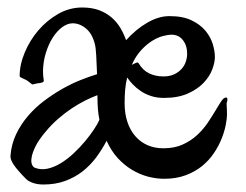

<svg xmlns="http://www.w3.org/2000/svg" viewBox="-20 -452 654 510"><path d="M582 -174.8Q582 -171.9 582.5 -165Q583 -158.2 583 -148.9Q583 -137.2 579.6 -119.9Q576.2 -102.5 568.6 -83.5Q561 -64.5 548.3 -45.4Q535.6 -26.4 517.1 -11.2Q498.5 3.9 473.4 13.4Q448.2 22.9 416 22.9Q395 22.9 372.8 17.1Q350.6 11.2 330.1 -1.2Q309.6 -13.7 292.2 -32.7Q274.9 -51.8 263.2 -78.1Q251 -54.7 235.1 -33.4Q219.2 -12.2 198.7 3.7Q178.2 19.5 152.6 28.8Q127 38.1 95.2 38.1Q80.1 38.1 68.6 34.2Q57.1 30.3 50.8 24.9Q26.9 1 16.8 -13.9Q6.8 -28.8 7.8 -38.1Q10.3 -69.3 22.9 -95.7Q35.6 -122.1 54.7 -144.3Q73.7 -166.5 97.4 -184.3Q121.1 -202.1 145.8 -216.1Q170.4 -230 194.3 -239.5Q218.3 -249 237.8 -254.9Q236.8 -282.7 235.6 -304.4Q234.4 -326.2 231.9 -335Q225.1 -362.3 208.5 -376.2Q191.9 -390.1 172.9 -390.1Q159.2 -390.1 145.3 -379.9Q131.3 -369.6 120.1 -352.1Q108.9 -334.5 101.8 -311.5Q94.7 -288.6 94.2 -263.2Q94.2 -256.8 94.7 -251Q95.2 -245.1 96.2 -238.8Q96.7 -235.4 94 -233.9Q91.3 -232.4 87.4 -231.7Q83.5 -231 79.1 -230.5Q74.7 -230 71.8 -229Q69.3 -228 67.9 -227.8Q66.4 -227.5 64.9 -228.3Q63.5 -229 61.3 -231Q59.1 -232.9 55.2 -235.8Q51.3 -238.8 47.1 -240.7Q43 -242.7 39.8 -244.1Q36.6 -245.6 34.4 -246.8Q32.2 -248 32.2 -250Q32.2 -280.3 45.7 -312.5Q59.1 -344.7 81.8 -371.3Q104.5 -397.9 134.5 -415Q164.6 -432.1 198.2 -432.1Q224.6 -432.1 244.1 -424.6Q263.7 -417 277.6 -404.5Q291.5 -392.1 300.5 -376.5Q309.6 -360.8 314.9 -345.2Q341.3 -374.5 371.3 -391.8Q401.4 -409.2 430.2 -409.2Q465.8 -409.2 489 -397.9Q512.2 -386.7 525.9 -370.1Q539.6 -353.5 545.2 -334.7Q550.8 -315.9 550.8 -300.8Q550.8 -286.1 543.7 -267.3Q536.6 -248.5 520.5 -231.7Q504.4 -214.8 478.5 -203.4Q452.6 -191.9 415 -191.9Q396.5 -191.9 381.1 -197Q365.7 -202.1 353.8 -210.2Q341.8 -218.3 332.8 -227.8Q323.7 -237.3 317.9 -246.1Q314 -231 312.5 -214.4Q311 -197.8 311 -178.2Q311 -150.4 318.4 -128.2Q325.7 -106 339.4 -90.3Q353 -74.7 371.8 -66.4Q390.6 -58.1 414.1 -58.1Q443.4 -58.1 465.3 -68.1Q487.3 -78.1 503.7 -93.3Q520 -108.4 532 -126.2Q543.9 -144 552.7 -158.9Q561.5 -173.8 568.1 -183.6Q574.7 -193.4 581.1 -192.9Q584 -192.9 584 -188Q584 -185.5 583.5 -183.1Q583 -180.7 582 -178.2ZM244.1 -133.8Q241.7 -145 240.2 -160.6Q238.8 -176.3 238.8 -199.2Q224.1 -193.8 206.5 -185.1Q189 -176.3 170.9 -164.3Q152.8 -152.3 134.8 -136.7Q116.7 -121.1 101.1 -102.1Q82.5 -80.1 74.2 -63Q65.9 -45.9 64 -33.9Q62 -22 64.9 -15.1Q67.9 -8.3 71.8 -6.8Q87.9 0 106 -3.9Q124 -7.8 141.6 -18.6Q159.2 -29.3 175.8 -44.9Q192.4 -60.5 206.1 -76.9Q219.7 -93.3 229.7 -108.4Q239.7 -123.5 244.1 -133.8ZM435.1 -359.9Q426.8 -359.9 413.3 -356.4Q399.9 -353 385 -344Q370.1 -335 355.5 -319.3Q340.8 -303.7 330.1 -279.8Q335.4 -282.2 339.4 -284.2Q343.3 -286.1 345.2 -286.1Q346.2 -286.1 348.1 -284.2Q359.4 -265.1 376.2 -257.1Q393.1 -249 414.1 -249Q430.7 -249 442.6 -254.6Q454.6 -260.3 462.4 -269Q470.2 -277.8 473.6 -288.3Q477.1 -298.8 477.1 -309.1Q477.1 -331.1 465.8 -345.5Q454.6 -359.9 435.1 -359.9Z"/></svg>

Font: Oregano
Style: Regular
Weight: 400
Version: Version 1.000